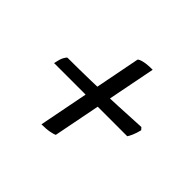

<svg xmlns="http://www.w3.org/2000/svg" viewBox="-110 -628 709 709"><g transform="rotate(45 244.5 -273.5)"><path d="M176 -57 258 -477Q262 -482 278.5 -486Q295 -490 324 -490L241 -67Q236 -64 218.5 -60.5Q201 -57 176 -57ZM49 -250Q54 -275 60 -286Q66 -297 70 -299Q127 -299 193 -300.5Q259 -302 325 -305Q391 -308 444 -311L452 -302Q447 -282 441 -268.5Q435 -255 431 -250Z"/></g></svg>

Font: Texturina Medium 12pt
Style: Italic
Weight: 400
Italic angle: -11°
Version: Version 1.002